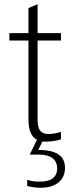

<svg xmlns="http://www.w3.org/2000/svg" viewBox="-20 -656 384 904"><path d="M286 134C286 83 253 50 160 50L180 10C185 11 191 11 197 11C218 11 247 7 267 0V-35C247 -29 226 -25 208 -25C171 -25 157 -47 157 -91V-465H267V-500H157V-636L114 -618V-500H24V-465H114V-94C114 -45 126 -13 154 2L120 72H163C220 72 249 95 249 137C249 179 220 199 169 199C148 199 127 198 108 190V220C131 226 155 228 172 228C240 228 286 195 286 134Z"/></svg>

Font: Perun ExtraLight
Style: Regular
Weight: 200
Foundry: Copyright (c) Stefan Peev, Context Ltd, 2016
Version: Version 1.089